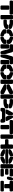

<svg xmlns="http://www.w3.org/2000/svg" viewBox="4947 -5693 751 10685"><g transform="rotate(90 5322.5 -350.5)"><path d="M744.1 -509.8H61Q39.6 -509.8 24.7 -524.7Q9.8 -539.6 9.8 -561V-648.9Q9.8 -670.4 24.7 -685.3Q39.6 -700.2 61 -700.2H744.1Q765.6 -700.2 780.3 -685.3Q794.9 -670.4 794.9 -648.9V-561Q794.9 -539.6 780.3 -524.7Q765.6 -509.8 744.1 -509.8ZM472.2 0H334Q312.5 0 297.9 -14.6Q283.2 -29.3 283.2 -50.8V-439Q283.2 -460.4 297.9 -475.3Q312.5 -490.2 334 -490.2H472.2Q493.7 -490.2 508.3 -475.3Q522.9 -460.4 522.9 -439V-50.8Q522.9 -29.3 508.3 -14.6Q493.7 0 472.2 0Z M1003.9 0H865.7Q844.2 0 829.3 -14.6Q814.5 -29.3 814.5 -50.8V-648.9Q814.5 -670.4 829.3 -685.3Q844.2 -700.2 865.7 -700.2H1003.9Q1025.4 -700.2 1040 -685.3Q1054.7 -670.4 1054.7 -648.9V-50.8Q1054.7 -29.3 1040 -14.6Q1025.4 0 1003.9 0ZM1258.8 -509.8H1125.5Q1104 -509.8 1089.4 -524.7Q1074.7 -539.6 1074.7 -561V-648.9Q1074.7 -670.4 1089.4 -685.3Q1104 -700.2 1125.5 -700.2H1253.9Q1298.8 -700.2 1342.3 -693.6Q1385.7 -687 1414.6 -679.2Q1443.4 -671.4 1475.3 -658Q1507.3 -644.5 1520.3 -637.7Q1533.2 -630.9 1553.7 -619.1Q1589.8 -598.1 1589.8 -557.1V-505.9Q1589.8 -484.4 1575 -469.7Q1560.1 -455.1 1538.6 -455.1H1404.8Q1371.6 -455.1 1347.7 -479Q1318.8 -509.8 1258.8 -509.8ZM1125.5 -356H1258.8Q1301.8 -356 1321.3 -365.5Q1340.8 -375 1348.6 -395Q1357.9 -416.5 1370.8 -425.8Q1383.8 -435.1 1404.8 -435.1H1538.6Q1560.1 -435.1 1575 -420.2Q1589.8 -405.3 1589.8 -383.8V-309.1Q1589.8 -268.1 1553.7 -247.1Q1533.2 -235.4 1520.3 -228.5Q1507.3 -221.7 1475.3 -208.3Q1443.4 -194.8 1414.6 -187Q1385.7 -179.2 1342.3 -172.6Q1298.8 -166 1253.9 -166H1125.5Q1104 -166 1089.4 -180.7Q1074.7 -195.3 1074.7 -216.8V-305.2Q1074.7 -326.7 1089.4 -341.3Q1104 -356 1125.5 -356Z M1849.6 -425.8V-411.1Q1849.6 -389.6 1835 -374.8Q1820.3 -359.9 1798.8 -359.9H1660.6Q1639.2 -359.9 1624.3 -374.8Q1609.4 -389.6 1609.4 -411.1V-491.2Q1609.4 -514.6 1615.5 -530Q1621.6 -545.4 1635.7 -560.1Q1656.2 -581.1 1684.8 -602.3Q1713.4 -623.5 1751.7 -645.3Q1790 -667 1839.1 -683.1Q1888.2 -699.2 1938.5 -705.1Q1971.2 -708.5 1989.5 -694.8Q2007.8 -681.2 2007.8 -655.8V-566.9Q2007.8 -526.4 1958.5 -513.2Q1909.2 -500 1871.6 -474.1Q1849.6 -458 1849.6 -425.8ZM2184.6 -411.1V-425.8Q2184.6 -458 2162.6 -474.1Q2124.5 -500.5 2076.7 -513.2Q2027.8 -525.9 2027.8 -566.9V-655.8Q2027.8 -681.2 2045.9 -694.8Q2064 -708.5 2096.7 -705.1Q2162.6 -697.8 2226.6 -671.1Q2290.5 -644.5 2330.1 -616.9Q2369.6 -589.4 2398.4 -560.1Q2412.6 -545.4 2418.7 -530Q2424.8 -514.6 2424.8 -491.2V-411.1Q2424.8 -389.6 2409.9 -374.8Q2395 -359.9 2373.5 -359.9H2235.8Q2214.4 -359.9 2199.5 -374.8Q2184.6 -389.6 2184.6 -411.1ZM1849.6 -289.1V-273.9Q1849.6 -242.2 1871.6 -226.1Q1909.2 -200.2 1958.5 -187Q2007.8 -173.8 2007.8 -132.8V-43.9Q2007.8 -18.6 1989.7 -5.1Q1971.7 8.3 1938.5 4.9Q1888.2 -1 1839.1 -17.1Q1790 -33.2 1751.7 -54.9Q1713.4 -76.7 1684.8 -97.9Q1656.2 -119.1 1635.7 -140.1Q1621.6 -154.8 1615.5 -170.2Q1609.4 -185.5 1609.4 -209V-289.1Q1609.4 -310.5 1624.3 -325.2Q1639.2 -339.8 1660.6 -339.8H1798.8Q1820.3 -339.8 1835 -325.2Q1849.6 -310.5 1849.6 -289.1ZM2184.6 -273.9V-289.1Q2184.6 -310.5 2199.5 -325.2Q2214.4 -339.8 2235.8 -339.8H2373.5Q2395 -339.8 2409.9 -325.2Q2424.8 -310.5 2424.8 -289.1V-209Q2424.8 -185.5 2418.7 -170.2Q2412.6 -154.8 2398.4 -140.1Q2377.9 -119.1 2349.4 -97.9Q2320.8 -76.7 2282.5 -54.9Q2244.1 -33.2 2195.6 -17.1Q2147 -1 2096.7 4.9Q2064 8.3 2045.9 -5.1Q2027.8 -18.6 2027.8 -43.9V-132.8Q2027.8 -174.3 2076.7 -187Q2124.5 -199.7 2162.6 -226.1Q2184.6 -242.2 2184.6 -273.9Z M2495.6 -700.2H2821.8Q2873 -700.2 2886.7 -648.9L2978.5 -320.8Q2989.7 -278.3 2989.7 -242.2V-50.8Q2989.7 -29.3 2974.9 -14.6Q2960 0 2938.5 0H2890.6Q2840.3 0 2826.7 -50.8L2708.5 -467.8Q2696.8 -509.8 2652.3 -509.8H2495.6Q2474.1 -509.8 2459.2 -524.7Q2444.3 -539.6 2444.3 -561V-648.9Q2444.3 -670.4 2459.2 -685.3Q2474.1 -700.2 2495.6 -700.2ZM3177.7 -700.2H3503.4Q3524.9 -700.2 3539.8 -685.3Q3554.7 -670.4 3554.7 -648.9V-561Q3554.7 -539.6 3539.8 -524.7Q3524.9 -509.8 3503.4 -509.8H3346.7Q3302.2 -509.8 3290.5 -467.8L3172.4 -50.8Q3158.7 0 3108.4 0H3060.5Q3039.1 0 3024.4 -14.6Q3009.8 -29.3 3009.8 -50.8V-242.2Q3009.8 -280.3 3020.5 -320.8L3112.8 -648.9Q3126.5 -700.2 3177.7 -700.2ZM2684.6 -439V-50.8Q2684.6 -29.3 2669.9 -14.6Q2655.3 0 2633.8 0H2495.6Q2474.1 0 2459.2 -14.6Q2444.3 -29.3 2444.3 -50.8V-439Q2444.3 -460.4 2459.2 -475.3Q2474.1 -490.2 2495.6 -490.2H2633.8Q2655.3 -490.2 2669.9 -475.3Q2684.6 -460.4 2684.6 -439ZM3314.5 -50.8V-439Q3314.5 -460.4 3329.3 -475.3Q3344.2 -490.2 3365.7 -490.2H3503.4Q3524.9 -490.2 3539.8 -475.3Q3554.7 -460.4 3554.7 -439V-50.8Q3554.7 -29.3 3539.8 -14.6Q3524.9 0 3503.4 0H3365.7Q3344.2 0 3329.3 -14.6Q3314.5 -29.3 3314.5 -50.8Z M3814.5 -425.8V-411.1Q3814.5 -389.6 3799.8 -374.8Q3785.2 -359.9 3763.7 -359.9H3625.5Q3604 -359.9 3589.1 -374.8Q3574.2 -389.6 3574.2 -411.1V-491.2Q3574.2 -514.6 3580.3 -530Q3586.4 -545.4 3600.6 -560.1Q3621.1 -581.1 3649.7 -602.3Q3678.2 -623.5 3716.6 -645.3Q3754.9 -667 3804 -683.1Q3853 -699.2 3903.3 -705.1Q3936 -708.5 3954.3 -694.8Q3972.7 -681.2 3972.7 -655.8V-566.9Q3972.7 -526.4 3923.3 -513.2Q3874 -500 3836.4 -474.1Q3814.5 -458 3814.5 -425.8ZM4149.4 -411.1V-425.8Q4149.4 -458 4127.4 -474.1Q4089.4 -500.5 4041.5 -513.2Q3992.7 -525.9 3992.7 -566.9V-655.8Q3992.7 -681.2 4010.7 -694.8Q4028.8 -708.5 4061.5 -705.1Q4127.4 -697.8 4191.4 -671.1Q4255.4 -644.5 4294.9 -616.9Q4334.5 -589.4 4363.3 -560.1Q4377.4 -545.4 4383.5 -530Q4389.6 -514.6 4389.6 -491.2V-411.1Q4389.6 -389.6 4374.8 -374.8Q4359.9 -359.9 4338.4 -359.9H4200.7Q4179.2 -359.9 4164.3 -374.8Q4149.4 -389.6 4149.4 -411.1ZM3814.5 -289.1V-273.9Q3814.5 -242.2 3836.4 -226.1Q3874 -200.2 3923.3 -187Q3972.7 -173.8 3972.7 -132.8V-43.9Q3972.7 -18.6 3954.6 -5.1Q3936.5 8.3 3903.3 4.9Q3853 -1 3804 -17.1Q3754.9 -33.2 3716.6 -54.9Q3678.2 -76.7 3649.7 -97.9Q3621.1 -119.1 3600.6 -140.1Q3586.4 -154.8 3580.3 -170.2Q3574.2 -185.5 3574.2 -209V-289.1Q3574.2 -310.5 3589.1 -325.2Q3604 -339.8 3625.5 -339.8H3763.7Q3785.2 -339.8 3799.8 -325.2Q3814.5 -310.5 3814.5 -289.1ZM4149.4 -273.9V-289.1Q4149.4 -310.5 4164.3 -325.2Q4179.2 -339.8 4200.7 -339.8H4338.4Q4359.9 -339.8 4374.8 -325.2Q4389.6 -310.5 4389.6 -289.1V-209Q4389.6 -185.5 4383.5 -170.2Q4377.4 -154.8 4363.3 -140.1Q4342.8 -119.1 4314.2 -97.9Q4285.6 -76.7 4247.3 -54.9Q4209 -33.2 4160.4 -17.1Q4111.8 -1 4061.5 4.9Q4028.8 8.3 4010.7 -5.1Q3992.7 -18.6 3992.7 -43.9V-132.8Q3992.7 -174.3 4041.5 -187Q4089.4 -199.7 4127.4 -226.1Q4149.4 -242.2 4149.4 -273.9Z M4649.4 -648.9V-50.8Q4649.4 -29.3 4634.8 -14.6Q4620.1 0 4598.6 0H4460.4Q4439 0 4424.1 -14.6Q4409.2 -29.3 4409.2 -50.8V-648.9Q4409.2 -670.4 4424.1 -685.3Q4439 -700.2 4460.4 -700.2H4598.6Q4620.1 -700.2 4634.8 -685.3Q4649.4 -670.4 4649.4 -648.9ZM4669.4 -411.1V-456.1Q4669.4 -491.7 4703.6 -509.8L5030.3 -681.2Q5065.9 -700.2 5101.6 -700.2H5163.6Q5185.1 -700.2 5199.7 -685.3Q5214.4 -670.4 5214.4 -648.9V-546.9Q5214.4 -511.2 5177.2 -492.2L4951.2 -377Q4932.1 -367.2 4917.7 -363.5Q4903.3 -359.9 4881.3 -359.9H4720.2Q4698.7 -359.9 4684.1 -374.8Q4669.4 -389.6 4669.4 -411.1ZM4669.4 -244.1V-289.1Q4669.4 -310.5 4684.1 -325.2Q4698.7 -339.8 4720.2 -339.8H4881.3Q4903.8 -339.8 4918.2 -336.4Q4932.6 -333 4951.2 -323.2L5177.2 -208Q5214.4 -189 5214.4 -152.8V-50.8Q5214.4 -29.3 5199.7 -14.6Q5185.1 0 5163.6 0H5101.6Q5065.9 0 5030.3 -19L4703.6 -189.9Q4669.4 -208 4669.4 -244.1Z M5423.3 0H5285.2Q5263.7 0 5248.8 -14.6Q5233.9 -29.3 5233.9 -50.8V-648.9Q5233.9 -670.4 5248.8 -685.3Q5263.7 -700.2 5285.2 -700.2H5423.3Q5444.8 -700.2 5459.5 -685.3Q5474.1 -670.4 5474.1 -648.9V-50.8Q5474.1 -29.3 5459.5 -14.6Q5444.8 0 5423.3 0ZM5678.2 -509.8H5544.9Q5523.4 -509.8 5508.8 -524.7Q5494.1 -539.6 5494.1 -561V-648.9Q5494.1 -670.4 5508.8 -685.3Q5523.4 -700.2 5544.9 -700.2H5673.3Q5718.3 -700.2 5761.7 -693.6Q5805.2 -687 5834 -679.2Q5862.8 -671.4 5894.8 -658Q5926.8 -644.5 5939.7 -637.7Q5952.6 -630.9 5973.1 -619.1Q6009.3 -598.1 6009.3 -557.1V-505.9Q6009.3 -484.4 5994.4 -469.7Q5979.5 -455.1 5958 -455.1H5824.2Q5791 -455.1 5767.1 -479Q5738.3 -509.8 5678.2 -509.8ZM5544.9 -356H5678.2Q5721.2 -356 5740.7 -365.5Q5760.3 -375 5768.1 -395Q5777.3 -416.5 5790.3 -425.8Q5803.2 -435.1 5824.2 -435.1H5958Q5979.5 -435.1 5994.4 -420.2Q6009.3 -405.3 6009.3 -383.8V-309.1Q6009.3 -268.1 5973.1 -247.1Q5952.6 -235.4 5939.7 -228.5Q5926.8 -221.7 5894.8 -208.3Q5862.8 -194.8 5834 -187Q5805.2 -179.2 5761.7 -172.6Q5718.3 -166 5673.3 -166H5544.9Q5523.4 -166 5508.8 -180.7Q5494.1 -195.3 5494.1 -216.8V-305.2Q5494.1 -326.7 5508.8 -341.3Q5523.4 -356 5544.9 -356Z M6293 -700.2H6334Q6355.5 -700.2 6370.4 -685.3Q6385.3 -670.4 6385.3 -648.9V-484.9Q6385.3 -449.2 6369.1 -418.9L6320.3 -325.2Q6301.3 -289.1 6260.3 -289.1H6137.2Q6100.1 -289.1 6083 -317.4Q6065.9 -345.7 6083 -378.9L6229 -655.8Q6241.2 -679.2 6256.3 -689.7Q6271.5 -700.2 6293 -700.2ZM6456.1 -700.2H6496.1Q6517.6 -700.2 6532.7 -689.7Q6547.9 -679.2 6560.1 -655.8L6706.1 -378.9Q6723.1 -345.7 6706.3 -317.4Q6689.5 -289.1 6652.3 -289.1H6530.3Q6490.7 -289.1 6471.2 -324.2L6420.9 -418.9Q6405.3 -448.2 6405.3 -484.9V-648.9Q6405.3 -670.4 6419.9 -685.3Q6434.6 -700.2 6456.1 -700.2ZM6063 -269H6726.1Q6763.2 -269 6780.3 -236.8L6793 -211.9Q6805.2 -188.5 6805.2 -151.9V-50.8Q6805.2 -29.3 6790.3 -14.6Q6775.4 0 6753.9 0H6669.9Q6635.7 0 6618.2 -33.2L6605 -58.1Q6598.1 -71.8 6589.4 -77.9Q6580.6 -84 6564.9 -84H6224.1Q6208.5 -84 6199.7 -77.9Q6190.9 -71.8 6184.1 -58.1L6170.9 -33.2Q6153.3 0 6119.1 0H6035.2Q6013.7 0 5998.8 -14.6Q5983.9 -29.3 5983.9 -50.8V-151.9Q5983.9 -188.5 5996.1 -211.9L6009.3 -236.8Q6026.4 -269 6063 -269Z M7394 -509.8H6710.9Q6689.5 -509.8 6674.6 -524.7Q6659.7 -539.6 6659.7 -561V-648.9Q6659.7 -670.4 6674.6 -685.3Q6689.5 -700.2 6710.9 -700.2H7394Q7415.5 -700.2 7430.2 -685.3Q7444.8 -670.4 7444.8 -648.9V-561Q7444.8 -539.6 7430.2 -524.7Q7415.5 -509.8 7394 -509.8ZM7122.1 0H6983.9Q6962.4 0 6947.8 -14.6Q6933.1 -29.3 6933.1 -50.8V-439Q6933.1 -460.4 6947.8 -475.3Q6962.4 -490.2 6983.9 -490.2H7122.1Q7143.6 -490.2 7158.2 -475.3Q7172.9 -460.4 7172.9 -439V-50.8Q7172.9 -29.3 7158.2 -14.6Q7143.6 0 7122.1 0Z M7704.6 -648.9V-50.8Q7704.6 -29.3 7689.9 -14.6Q7675.3 0 7653.8 0H7515.6Q7494.1 0 7479.2 -14.6Q7464.4 -29.3 7464.4 -50.8V-648.9Q7464.4 -670.4 7479.2 -685.3Q7494.1 -700.2 7515.6 -700.2H7653.8Q7675.3 -700.2 7689.9 -685.3Q7704.6 -670.4 7704.6 -648.9ZM7775.4 -445.8H7984.4Q8001 -445.8 8010.3 -455.1Q8019.5 -464.4 8019.5 -481V-648.9Q8019.5 -670.4 8034.4 -685.3Q8049.3 -700.2 8070.8 -700.2H8208.5Q8230 -700.2 8244.9 -685.3Q8259.8 -670.4 8259.8 -648.9V-50.8Q8259.8 -29.3 8244.9 -14.6Q8230 0 8208.5 0H8070.8Q8049.3 0 8034.4 -14.6Q8019.5 -29.3 8019.5 -50.8V-221.2Q8019.5 -237.8 8010.3 -246.8Q8001 -255.9 7984.4 -255.9H7775.4Q7753.9 -255.9 7739.3 -270.8Q7724.6 -285.6 7724.6 -307.1V-395Q7724.6 -416.5 7739.3 -431.2Q7753.9 -445.8 7775.4 -445.8Z M8608.4 -705.1Q8641.1 -708.5 8659.4 -694.8Q8677.7 -681.2 8677.7 -655.8V-562Q8677.7 -523.9 8627.4 -512.2Q8585.4 -502.4 8545.4 -473.1Q8518.1 -452.1 8486.3 -452.1H8330.6Q8306.2 -452.1 8292.7 -465.6Q8279.3 -479 8279.3 -503.9Q8279.3 -533.7 8305.7 -560.1Q8326.2 -581.1 8354.7 -602.3Q8383.3 -623.5 8421.6 -645.3Q8460 -667 8509 -683.1Q8558.1 -699.2 8608.4 -705.1ZM8766.6 -705.1Q8816.9 -699.2 8866 -683.1Q8915 -667 8953.4 -645.3Q8991.7 -623.5 9020.3 -602.3Q9048.8 -581.1 9069.3 -560.1Q9095.7 -533.7 9095.7 -503.9Q9095.7 -479 9082.3 -465.6Q9068.8 -452.1 9044.4 -452.1H8888.7Q8856.9 -452.1 8829.6 -473.1Q8789.6 -502.4 8747.6 -512.2Q8697.8 -523.9 8697.8 -562V-655.8Q8697.8 -681.2 8715.8 -694.8Q8733.9 -708.5 8766.6 -705.1ZM8330.6 -432.1H9044.4Q9065.9 -432.1 9080.8 -417.2Q9095.7 -402.3 9095.7 -380.9V-320.8Q9095.7 -299.3 9080.8 -284.7Q9065.9 -270 9044.4 -270H8330.6Q8309.1 -270 8294.2 -284.7Q8279.3 -299.3 8279.3 -320.8V-380.9Q8279.3 -402.3 8294.2 -417.2Q8309.1 -432.1 8330.6 -432.1ZM8608.4 4.9Q8558.1 -1 8509 -17.1Q8460 -33.2 8421.6 -54.9Q8383.3 -76.7 8354.7 -97.9Q8326.2 -119.1 8305.7 -140.1Q8291 -154.8 8285.2 -167.7Q8279.3 -180.7 8279.3 -198.2Q8279.3 -223.1 8292.7 -236.6Q8306.2 -250 8330.6 -250H8486.3Q8518.1 -250 8545.4 -229Q8585 -198.2 8627.4 -188Q8677.7 -176.3 8677.7 -138.2V-43.9Q8677.7 -18.6 8659.7 -5.1Q8641.6 8.3 8608.4 4.9ZM8766.6 4.9Q8733.9 8.3 8715.8 -5.1Q8697.8 -18.6 8697.8 -43.9V-138.2Q8697.8 -176.3 8747.6 -188Q8790 -198.2 8829.6 -229Q8856.9 -250 8888.7 -250H9044.4Q9068.8 -250 9082.3 -236.6Q9095.7 -223.1 9095.7 -198.2Q9095.7 -180.7 9089.8 -167.7Q9084 -154.8 9069.3 -140.1Q9048.8 -119.1 9020.3 -97.9Q8991.7 -76.7 8953.4 -54.9Q8915 -33.2 8866 -17.1Q8816.9 -1 8766.6 4.9Z M9304.7 0H9166.5Q9145 0 9130.1 -14.6Q9115.2 -29.3 9115.2 -50.8V-648.9Q9115.2 -670.4 9130.1 -685.3Q9145 -700.2 9166.5 -700.2H9304.7Q9326.2 -700.2 9340.8 -685.3Q9355.5 -670.4 9355.5 -648.9V-50.8Q9355.5 -29.3 9340.8 -14.6Q9326.2 0 9304.7 0ZM9749.5 -509.8H9426.3Q9404.8 -509.8 9390.1 -524.7Q9375.5 -539.6 9375.5 -561V-648.9Q9375.5 -670.4 9390.1 -685.3Q9404.8 -700.2 9426.3 -700.2H9749.5Q9771 -700.2 9785.6 -685.3Q9800.3 -670.4 9800.3 -648.9V-561Q9800.3 -539.6 9785.6 -524.7Q9771 -509.8 9749.5 -509.8ZM9654.3 -255.9H9426.3Q9404.8 -255.9 9390.1 -270.8Q9375.5 -285.6 9375.5 -307.1V-395Q9375.5 -416.5 9390.1 -431.2Q9404.8 -445.8 9426.3 -445.8H9654.3Q9675.8 -445.8 9690.7 -431.2Q9705.6 -416.5 9705.6 -395V-307.1Q9705.6 -285.6 9690.7 -270.8Q9675.8 -255.9 9654.3 -255.9ZM9749.5 0H9426.3Q9404.8 0 9390.1 -14.6Q9375.5 -29.3 9375.5 -50.8V-139.2Q9375.5 -160.6 9390.1 -175.3Q9404.8 -189.9 9426.3 -189.9H9749.5Q9771 -189.9 9785.6 -175.3Q9800.3 -160.6 9800.3 -139.2V-50.8Q9800.3 -29.3 9785.6 -14.6Q9771 0 9749.5 0Z M9923.3 -700.2H9969.2Q9990.7 -700.2 10005.6 -685.3Q10020.5 -670.4 10020.5 -648.9V-606Q10020.5 -576.2 10010.3 -541L9967.3 -405.8Q9952.1 -359.9 9907.2 -359.9H9861.3Q9839.8 -359.9 9825 -374.8Q9810.1 -389.6 9810.1 -411.1V-454.1Q9810.1 -483.9 9820.3 -519L9863.3 -653.8Q9878.4 -700.2 9923.3 -700.2ZM10091.3 -700.2H10584.5Q10606 -700.2 10620.6 -685.3Q10635.3 -670.4 10635.3 -648.9V-561Q10635.3 -539.6 10620.6 -524.7Q10606 -509.8 10584.5 -509.8H10493.2Q10476.6 -509.8 10467.5 -500.7Q10458.5 -491.7 10458.5 -475.1V-261.2Q10458.5 -239.7 10443.6 -224.9Q10428.7 -210 10407.2 -210H10269.5Q10248 -210 10233.2 -224.9Q10218.3 -239.7 10218.3 -261.2V-475.1Q10218.3 -491.7 10209 -500.7Q10199.7 -509.8 10183.1 -509.8H10091.3Q10069.8 -509.8 10055.2 -524.7Q10040.5 -539.6 10040.5 -561V-648.9Q10040.5 -670.4 10055.2 -685.3Q10069.8 -700.2 10091.3 -700.2ZM10635.3 -140.1V-51.8Q10635.3 -30.3 10620.6 -15.6Q10606 -1 10584.5 -1H10091.3Q10069.8 -1 10055.2 -15.6Q10040.5 -30.3 10040.5 -51.8V-140.1Q10040.5 -161.6 10055.2 -176.3Q10069.8 -190.9 10091.3 -190.9H10584.5Q10606 -190.9 10620.6 -176.3Q10635.3 -161.6 10635.3 -140.1Z"/></g></svg>

Font: Nastup Soft
Style: Regular
Weight: 400
Designer: Maksym Kobuzan
Foundry: Zakznak
Version: Version 1.020;hotconv 1.0.109;makeotfexe 2.5.65596